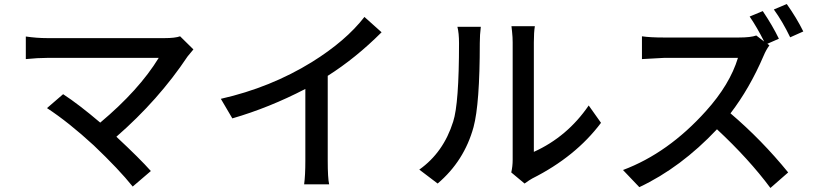

<svg xmlns="http://www.w3.org/2000/svg" viewBox="-20 -877 4040 952"><path d="M939 -632 910 -597Q766 -381 557 -199Q673 -91 728 -29L638 48Q570 -37 445 -156Q320 -271 213 -341L293 -410Q370 -360 477 -269Q669 -430 767 -590H215Q168 -590 108 -584V-696Q162 -688 215 -688H796Q848 -688 873 -697Z M1605 -81Q1605 6 1612 37H1488Q1494 -7 1494 -81V-436Q1315 -343 1132 -290L1075 -387Q1322 -443 1526 -569Q1695 -674 1787 -793L1872 -717Q1744 -589 1605 -501Z M2059 -36Q2179 -121 2227 -274Q2256 -363 2256 -663Q2256 -713 2248 -744H2364Q2359 -704 2359 -664Q2359 -362 2328 -247Q2282 -79 2150 33ZM2515 -22Q2522 -52 2522 -85V-667Q2522 -692 2519 -720L2516 -747H2632Q2627 -717 2627 -667V-124Q2793 -199 2899 -354L2960 -268Q2834 -100 2619 8Q2606 15 2581 33Z M3795 -652Q3779 -631 3766 -600Q3697 -439 3602 -315Q3757 -183 3888 -22L3800 55Q3693 -89 3535 -236Q3356 -46 3150 51L3069 -34Q3293 -118 3480 -326Q3599 -458 3639 -590H3272Q3259 -590 3163 -584V-697Q3203 -691 3272 -691H3643Q3702 -691 3730 -701L3769 -671Q3734 -741 3697 -795L3762 -822Q3810 -751 3842 -685L3785 -660ZM3881 -857Q3930 -788 3963 -721L3898 -692Q3861 -769 3817 -830Z"/></svg>

Font: Noto Sans S Chinese Medium
Style: Regular
Weight: 500
Designer: Ryoko NISHIZUKA  (kana & ideographs); Paul D. Hunt (Latin, Greek & Cyrillic); Wenlong ZHANG  (bopomofo); Sandoll Communi
Foundry: Adobe Systems Incorporated
Version: Version 1.000;PS 1;hotconv 1.0.78;makeotf.lib2.5.61930